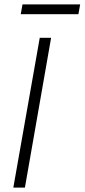

<svg xmlns="http://www.w3.org/2000/svg" viewBox="-20 -859 387 879"><path d="M41 0 162 -686H214L94 0ZM75 -794 83 -839H347L339 -794Z"/></svg>

Font: Archivo SemiCondensed Thin
Style: Italic
Weight: 250
Width: 4
Italic angle: -10°
Designer: Hector Gatti
Foundry: Omnibus-Type
Version: Version 2.001